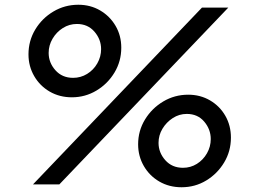

<svg xmlns="http://www.w3.org/2000/svg" viewBox="-20 -777 1065 809"><path d="M283 -367Q231 -367 189.5 -391Q148 -415 124 -456.5Q100 -498 100 -548Q100 -605 128.5 -652.5Q157 -700 205 -728.5Q253 -757 310 -757Q361 -757 402 -733Q443 -709 467 -668Q491 -627 491 -576Q491 -519 462.5 -471.5Q434 -424 386.5 -395.5Q339 -367 283 -367ZM119 0 831 -745H942L230 0ZM288 -449Q320 -449 347 -465.5Q374 -482 390 -510Q406 -538 406 -570Q406 -611 378 -643.5Q350 -676 304 -676Q272 -676 245 -659Q218 -642 201.5 -614Q185 -586 185 -554Q185 -513 213.5 -481Q242 -449 288 -449ZM745 12Q693 12 651.5 -12Q610 -36 586 -77.5Q562 -119 562 -169Q562 -226 591 -273.5Q620 -321 668 -349.5Q716 -378 773 -378Q824 -378 865 -354Q906 -330 929.5 -289Q953 -248 953 -197Q953 -140 924.5 -92.5Q896 -45 849 -16.5Q802 12 745 12ZM751 -70Q783 -70 809.5 -86.5Q836 -103 852 -131Q868 -159 868 -191Q868 -232 840.5 -264.5Q813 -297 767 -297Q735 -297 708 -279.5Q681 -262 664.5 -234.5Q648 -207 648 -175Q648 -134 676.5 -102Q705 -70 751 -70Z"/></svg>

Font: Plus Jakarta Sans Medium
Style: Italic
Weight: 500
Italic angle: -8°
Designer: Gumpita Rahayu
Foundry: Tokotype
Version: Version 2.071; ttfautohint (v1.8.4.7-5d5b);gftools[0.9.29]